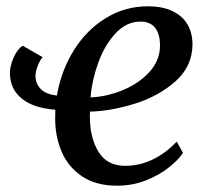

<svg xmlns="http://www.w3.org/2000/svg" viewBox="-20 -579 656 609"><path d="M115.5 -397.5Q107.5 -390 100 -371Q92.5 -352 92.5 -338Q92.5 -314.5 108.8 -297.2Q125 -280 160.5 -276Q174.5 -356.5 215 -420.8Q255.5 -485 316.2 -522Q377 -559 449 -559Q496 -559 527.8 -543.5Q559.5 -528 575 -501Q590.5 -474 590.5 -439Q590.5 -369 536.8 -321.2Q483 -273.5 407.2 -250Q331.5 -226.5 265.5 -225L265 -209.5Q265 -142.5 292.2 -97.8Q319.5 -53 377 -53Q422.5 -53 464.5 -73.2Q506.5 -93.5 540.5 -130L560.5 -94Q544.5 -70.5 514.2 -46.8Q484 -23 441.8 -6.5Q399.5 10 351.5 10Q284.5 10 240.5 -19.5Q196.5 -49 175.8 -97.2Q155 -145.5 155 -203Q155 -221.5 155.5 -231Q86 -236 48.8 -266.5Q11.5 -297 11.5 -347.5Q11.5 -369.5 23 -396Q34.5 -422.5 52 -434ZM267 -270Q318 -272 369.2 -293Q420.5 -314 454 -350.8Q487.5 -387.5 487.5 -434.5Q487.5 -471.5 471.8 -491Q456 -510.5 426 -510.5Q381.5 -510.5 347 -473.8Q312.5 -437 292.2 -381.5Q272 -326 267 -270Z"/></svg>

Font: Merriweather Text
Style: Italic
Weight: 400
Italic angle: -7.8°
Designer: Eben Sorkin
Foundry: Eben Sorkin
Version: Version 2.100